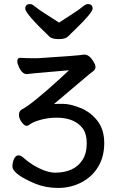

<svg xmlns="http://www.w3.org/2000/svg" viewBox="-20 -755 580 943"><path d="M270 -563Q238 -563 225 -573Q104 -688 104 -713Q104 -735 128 -735Q138 -735 154 -721.5Q170 -708 204 -686.5Q238 -665 270 -644Q302 -665 335.5 -686.5Q369 -708 385 -721.5Q401 -735 411 -735Q435 -735 435 -713Q435 -693 347 -608Q327 -589 314 -576Q301 -563 270 -563ZM153 147Q41 100 41 62Q41 43 49 25.5Q57 8 71 8Q83 8 98.5 22.5Q114 37 142 55Q206 93 251 93Q297 93 331 77.5Q365 62 385.5 30Q406 -2 406 -51Q406 -99 385 -126Q345 -177 258 -177Q217 -177 179 -166.5Q141 -156 122 -141Q118 -137 110 -137Q100 -137 86.5 -155Q73 -173 73 -191Q73 -211 90 -219Q135 -242 274 -368L319 -410L182 -398Q164 -397 147.5 -395Q131 -393 112 -391Q88 -391 72 -428Q65 -443 65 -455Q65 -471 80 -471Q110 -469 148 -469Q173 -469 180 -470Q357 -481 394 -487Q420 -487 441 -449Q449 -436 449 -426Q449 -414 438.5 -406Q428 -398 419 -391L245 -244Q250 -245 288 -245Q326 -245 376 -224.5Q426 -204 459 -161Q492 -118 492 -52Q492 14 462.5 63.5Q433 113 380.5 140.5Q328 168 266 168Q204 168 153 147Z"/></svg>

Font: ToneOZ-Pinyin-WenKai-Medium
Style: Medium
Weight: 700
Designer: Fontworks Inc.
Foundry: ToneOZ
Version: Version 0.240331